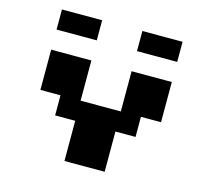

<svg xmlns="http://www.w3.org/2000/svg" viewBox="-121 -1139 1241 1153"><g transform="rotate(15 500.0 -562.5)"><path d="M125 -625V-750H250H375V-625V-500H500H625V-625V-750H750H875V-625V-500H812.5H750V-437.5V-375H687.5H625V-250V-125H500H375V-250V-375H312.5H250V-437.5V-500H187.5H125ZM625 -937.5V-1000H750H875V-937.5V-875H750H625ZM125 -937.5V-1000H250H375V-937.5V-875H250H125Z"/></g></svg>

Font: Press Start 2P
Style: Regular
Weight: 500
Monospace: yes
Version: Version 2.14